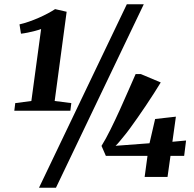

<svg xmlns="http://www.w3.org/2000/svg" viewBox="-20 -835 916 906"><path d="M52 -348.5 128 -358.5 174 -698Q163.5 -694 146.5 -689.5Q129.5 -685 111.2 -681.2Q93 -677.5 79 -676L72 -720Q92.5 -724.5 116.2 -732.8Q140 -741 163.2 -751.2Q186.5 -761.5 206.5 -772.2Q226.5 -783 240 -792L294.5 -779.5L238 -358.5L316.5 -348.5L312 -312.5H47.5ZM578.5 -815H658.5L244 51H164ZM662.5 0 676 -99.5H479.5L459 -146.5Q479.5 -179.5 501.5 -224Q523.5 -268.5 545.5 -316.8Q567.5 -365 586.5 -409.2Q605.5 -453.5 620 -485.5H644.5L738.5 -446Q724.5 -423 706.5 -394.8Q688.5 -366.5 668.5 -336.8Q648.5 -307 629.2 -279.5Q610 -252 593.5 -229.5Q577 -207 566 -194Q557.5 -184 546.5 -170.2Q535.5 -156.5 525.5 -147L685.5 -159L712 -273.5L810 -284.5L793.5 -166L858 -172L849 -99.5H784.5L770.5 0Z"/></svg>

Font: Merriweather 60pt ExtraBold
Style: Italic
Weight: 800
Italic angle: -7.8°
Version: Version 2.101